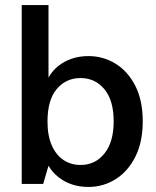

<svg xmlns="http://www.w3.org/2000/svg" viewBox="-20 -728 618 760"><path d="M330 12Q295 12 265 2Q235 -8 211 -27Q187 -46 172 -72L151 0H66V-708H172V-421Q187 -448 211 -467Q235 -486 265 -496Q295 -506 330 -506Q389 -506 438 -475.5Q487 -445 516 -387.5Q545 -330 545 -248Q545 -166 516 -108Q487 -50 438 -19Q389 12 330 12ZM299 -75Q357 -75 393.5 -120.5Q430 -166 430 -248Q430 -330 393.5 -374.5Q357 -419 299 -419Q241 -419 204.5 -375.5Q168 -332 168 -247Q168 -191 185 -152.5Q202 -114 231.5 -94.5Q261 -75 299 -75Z"/></svg>

Font: Atkinson Hyperlegible Next Medium
Style: Regular
Weight: 500
Designer: Elliott Scott, Megan Eiswerth, Linus Boman, Theodore Petrosky, Letters from Sweden
Foundry: Applied Design Works, Letters from Sweden
Version: Version 2.001